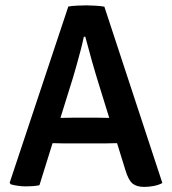

<svg xmlns="http://www.w3.org/2000/svg" viewBox="-20 -708 658 735"><path d="M241.5 -683Q255.5 -685.5 275.8 -686.5Q296 -687.5 311.5 -687.5Q325.5 -687.5 345.8 -686.2Q366 -685 379.5 -682.5L601.5 -7.5Q588.5 0 569.2 3.8Q550 7.5 532 7.5Q503 7.5 487.2 -5.5Q471.5 -18.5 460 -57L360 -380Q346.5 -423 332 -474Q317.5 -525 306.5 -567.5H301Q296 -543.5 288.5 -514.8Q281 -486 273.2 -458.5Q265.5 -431 259.5 -411L131 1Q119.5 3.5 106.2 4.5Q93 5.5 79 5.5Q64 5.5 48.2 3.2Q32.5 1 21 -2.5L17 -8.5ZM234.5 -159Q229.5 -159 216.5 -159.2Q203.5 -159.5 190.2 -159.8Q177 -160 172 -160H113.5L150.5 -256.5H202Q207.5 -256.5 219 -256.8Q230.5 -257 242.2 -257.2Q254 -257.5 259 -257.5H352Q357 -257.5 369 -257.2Q381 -257 393 -256.8Q405 -256.5 410.5 -256.5H463.5L495 -160H436.5Q431 -160 417.8 -159.8Q404.5 -159.5 391.5 -159.2Q378.5 -159 373.5 -159Z"/></svg>

Font: Signika Medium
Style: Regular
Weight: 500
Designer: Anna Giedry
Foundry: Anna Giedry
Version: Version 2.000